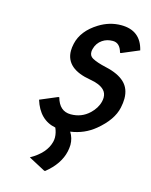

<svg xmlns="http://www.w3.org/2000/svg" viewBox="-115 -622 721 917"><g transform="rotate(15 245.0 -163.5)"><path d="M82 -101.6 167.5 -137.7H172.4Q189.9 -73.2 245.6 -73.2Q298.8 -73.2 336.4 -108.4Q366.7 -136.7 375 -171.4Q377.4 -181.6 377.4 -190.9Q377.4 -213.4 362.8 -228Q341.3 -249.5 293.5 -257.3Q231.9 -267.6 200.7 -294.4Q168.5 -322.3 168.5 -367.2Q168.5 -383.3 172.9 -402.8Q188 -469.7 261.2 -515.1Q312.5 -546.9 369.6 -546.9Q465.8 -546.9 487.8 -454.1L402.3 -418H397.5Q385.7 -463.9 350.1 -463.9Q320.8 -463.9 299.3 -449.2Q273.9 -432.1 266.1 -400.9Q264.2 -393.1 264.2 -386.7Q264.2 -367.2 280.3 -357.9Q303.2 -344.7 351.1 -334Q412.6 -320.3 443.8 -290.5Q474.6 -261.2 474.6 -211.4Q474.6 -190.9 469.2 -166Q455.6 -103 385.3 -44.9Q333.5 -2 265.1 7.3Q282.7 35.2 282.7 68.4Q282.2 84.5 278.8 100.6Q264.6 166.5 198.2 219.7H193.4L110.8 175.8Q185.5 133.8 199.7 74.2Q202.1 64 202.1 53.2Q201.7 30.3 191.4 6.8Q110.8 -8.8 82 -101.6Z"/></g></svg>

Font: Nova Script
Style: Regular
Weight: 400
Italic angle: -13°
Version: Version 2.001